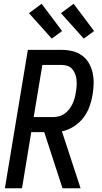

<svg xmlns="http://www.w3.org/2000/svg" viewBox="-20 -1000 540 1020"><path d="M6 0 128 -735H309Q338 -735 366 -728Q394 -721 416 -705Q438 -689 452 -665Q466 -641 472 -613.5Q478 -586 477.5 -557Q477 -528 472 -498Q467 -466 455.5 -434Q444 -402 423 -374.5Q402 -347 372 -328Q342 -309 309 -302L408 0H312L215 -298H146L97 0ZM159 -378H261Q276 -378 292.5 -382Q309 -386 323 -396Q337 -406 347.5 -419.5Q358 -433 365 -448Q372 -463 376.5 -479Q381 -495 383 -511Q386 -527 387 -543.5Q388 -560 386.5 -576Q385 -592 379.5 -606.5Q374 -621 364.5 -632.5Q355 -644 340 -649.5Q325 -655 309 -655H205ZM425 -795 304 -930 371 -980 480 -835ZM255 -795 134 -930 201 -980 310 -835Z"/></svg>

Font: Iosevka SS04 Medium Oblique
Style: Regular
Weight: 500
Italic angle: -9°
Monospace: yes
Designer: Belleve Invis
Foundry: Belleve Invis
Version: Version 19.0.0; ttfautohint (v1.8.4)